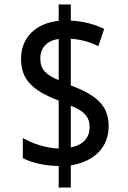

<svg xmlns="http://www.w3.org/2000/svg" viewBox="-20 -779 570 857"><path d="M242 -38V58H296V-41C404 -58 465 -124 465 -216C465 -312 405 -356 296 -398V-606C340 -603 381 -592 419 -573L445 -650C400 -672 351 -684 296 -687V-759H242V-686C142 -676 74 -613 74 -517C74 -425 122 -376 242 -330V-116C184 -118 123 -139 82 -163V-73C123 -52 180 -39 242 -38ZM242 -605V-421C183 -446 160 -470 160 -518C160 -565 189 -598 242 -605ZM296 -121V-307C355 -284 380 -258 380 -211C380 -165 352 -132 296 -121Z"/></svg>

Font: Noto Sans Mono Condensed Medium
Style: Regular
Weight: 500
Width: 3
Designer: Monotype Design Team
Foundry: Monotype Imaging Inc.
Version: Version 2.014